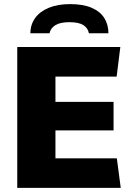

<svg xmlns="http://www.w3.org/2000/svg" viewBox="-20 -915 639 935"><path d="M64 0V-686H566L548 -542H250V-419H533V-280H250V-144H549L568 0ZM128 -753Q128 -795 151 -827Q174 -859 217.5 -877Q261 -895 321 -895Q385 -895 426.5 -877Q468 -859 488 -827Q508 -795 508 -753H413Q408 -779 385.5 -793Q363 -807 318 -807Q274 -807 250.5 -793Q227 -779 221 -753Z"/></svg>

Font: Chivo Medium ExtraBold
Style: Regular
Weight: 800
Version: Version 2.002